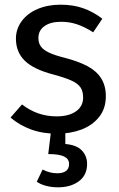

<svg xmlns="http://www.w3.org/2000/svg" viewBox="-20 -559 507 820"><path d="M238 -539Q292 -539 335 -524Q378 -509 417 -479L378 -421Q342 -444 309.5 -455Q277 -466 241 -466Q196 -466 170 -447.5Q144 -429 144 -397Q144 -375 154.5 -360.5Q165 -346 189 -334.5Q213 -323 257 -312Q315 -297 353.5 -276.5Q392 -256 412 -224.5Q432 -193 432 -148Q432 -95 403 -59Q374 -23 327 -5.5Q280 12 224 12Q161 12 111.5 -6.5Q62 -25 25 -57L74 -113Q106 -88 143 -75Q180 -62 222 -62Q274 -62 304.5 -83.5Q335 -105 335 -142Q335 -169 324 -185.5Q313 -202 286 -214.5Q259 -227 207 -241Q123 -263 85.5 -300Q48 -337 48 -394Q48 -435 72.5 -468.5Q97 -502 140.5 -520.5Q184 -539 238 -539ZM259 56Q307 60 329.5 83.5Q352 107 352 141Q352 189 317 215Q282 241 228 241Q200 241 176 234.5Q152 228 137 217L162 165Q192 181 225 181Q248 181 261.5 171.5Q275 162 275 141Q275 120 254 109.5Q233 99 186 99L200 -16H259Z"/></svg>

Font: Firava
Style: Regular
Weight: 400
Designer: Carrois Corporate & Edenspiekermann AG
Foundry: Greg Finn Gibson
Version: Version 5.000